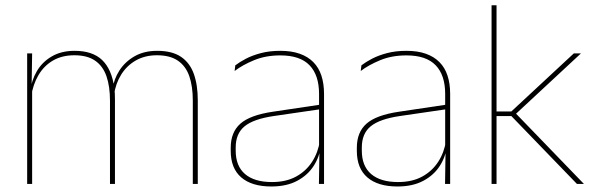

<svg xmlns="http://www.w3.org/2000/svg" viewBox="-20 -684 2220 714"><path d="M715.5 0H697V-310Q697 -363 684 -400.5Q671 -438 641.8 -458.2Q612.5 -478.5 563.5 -478.5Q519 -478.5 485.2 -459.2Q451.5 -440 430.8 -406.8Q410 -373.5 404 -331.5L393.5 -351.5H398.5Q403 -389 424 -421.8Q445 -454.5 480.5 -474.8Q516 -495 564.5 -495Q620 -495 653 -472.8Q686 -450.5 700.8 -409.2Q715.5 -368 715.5 -311ZM99.5 0H81V-485.5H99.5L97.5 -357.5H99.5ZM407.5 0H389V-309.5Q389 -362.5 376 -400.2Q363 -438 334 -458.2Q305 -478.5 256.5 -478.5Q210.5 -478.5 176.8 -458.8Q143 -439 122.8 -404.2Q102.5 -369.5 96 -325L85.5 -344H92.5Q97 -385 117 -419.2Q137 -453.5 172.5 -474.2Q208 -495 257.5 -495Q324 -495 359.8 -460.8Q395.5 -426.5 405 -358Q406.5 -346.5 407 -336Q407.5 -325.5 407.5 -314Z M1185 0H1166L1168 -128L1166.5 -131.5V-292V-334.5Q1166.5 -404.5 1131.2 -441.2Q1096 -478 1022.5 -478Q968 -478 925 -460.2Q882 -442.5 852.5 -420L855 -441Q870.5 -453 894.2 -465.5Q918 -478 950.2 -486.5Q982.5 -495 1022.5 -495Q1064 -495 1094.5 -484.2Q1125 -473.5 1145.2 -453Q1165.5 -432.5 1175.2 -402.8Q1185 -373 1185 -335ZM989 9.5Q916.5 9.5 877.2 -24.2Q838 -58 838 -123V-134.5Q838 -192.5 874 -224.2Q910 -256 994.5 -268.5L1175.5 -295.5L1176 -278.5L998 -252.5Q923 -241.5 889.8 -214.5Q856.5 -187.5 856.5 -135.5V-124Q856.5 -66.5 891.2 -36.8Q926 -7 991.5 -7Q1043.5 -7 1080.8 -27.2Q1118 -47.5 1140.5 -82.2Q1163 -117 1169.5 -160.5L1179 -142H1173Q1169 -102.5 1147 -67.8Q1125 -33 1085.5 -11.8Q1046 9.5 989 9.5Z M1654 0H1635L1637 -128L1635.5 -131.5V-292V-334.5Q1635.5 -404.5 1600.2 -441.2Q1565 -478 1491.5 -478Q1437 -478 1394 -460.2Q1351 -442.5 1321.5 -420L1324 -441Q1339.5 -453 1363.2 -465.5Q1387 -478 1419.2 -486.5Q1451.5 -495 1491.5 -495Q1533 -495 1563.5 -484.2Q1594 -473.5 1614.2 -453Q1634.5 -432.5 1644.2 -402.8Q1654 -373 1654 -335ZM1458 9.5Q1385.5 9.5 1346.2 -24.2Q1307 -58 1307 -123V-134.5Q1307 -192.5 1343 -224.2Q1379 -256 1463.5 -268.5L1644.5 -295.5L1645 -278.5L1467 -252.5Q1392 -241.5 1358.8 -214.5Q1325.5 -187.5 1325.5 -135.5V-124Q1325.5 -66.5 1360.2 -36.8Q1395 -7 1460.5 -7Q1512.5 -7 1549.8 -27.2Q1587 -47.5 1609.5 -82.2Q1632 -117 1638.5 -160.5L1648 -142H1642Q1638 -102.5 1616 -67.8Q1594 -33 1554.5 -11.8Q1515 9.5 1458 9.5Z M2151.5 0H2125.5L1881.5 -252.5H1820V-269.5H1881.5L2114 -485.5H2140.5L1893 -255.5V-267.5ZM1826.5 0H1808V-664.5H1826.5Z"/></svg>

Font: Anek Malayalam Thin
Style: Regular
Weight: 250
Version: Version 1.003